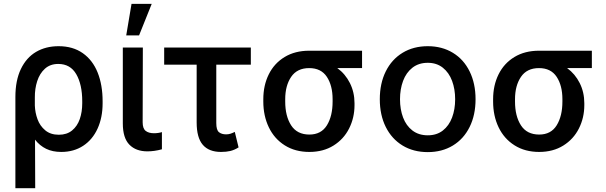

<svg xmlns="http://www.w3.org/2000/svg" viewBox="-20 -776 3133 993"><path d="M283.2 -537.1Q356.9 -537.1 408.2 -501Q459.5 -464.8 485.1 -400.6Q510.7 -336.4 510.7 -252V-242.2Q510.7 -168 484.6 -110.8Q458.5 -53.7 410.2 -22Q361.8 9.8 296.9 9.8Q252 9.8 218.8 -6.3Q185.5 -22.5 161.1 -53.7L162.1 197.3H59.6V-274.4Q59.6 -359.9 87.9 -418.9Q116.2 -478 166.5 -507.6Q216.8 -537.1 283.2 -537.1ZM160.2 -230Q161.6 -193.4 174.1 -159.2Q186.5 -125 213.9 -102.1Q241.2 -79.1 284.2 -79.1Q325.7 -79.1 352.8 -101.3Q379.9 -123.5 392.6 -160.2Q405.3 -196.8 405.3 -242.2V-252Q405.3 -338.9 374.5 -392.1Q343.8 -445.3 281.2 -445.3Q239.7 -445.3 212.4 -420.7Q185.1 -396 172.4 -356.4Q159.7 -316.9 160.2 -271.5Z M718.8 -530.3 717.8 -143.6Q717.8 -111.3 733.4 -99.1Q749 -86.9 776.4 -86.9Q787.6 -86.9 798.8 -88.6Q810.1 -90.3 817.4 -92.8V-3.9Q778.8 6.8 742.2 6.8Q683.1 6.8 649.2 -27.8Q615.2 -62.5 615.2 -137.7V-530.3ZM660.2 -755.9H764.6L699.2 -592.8H632.8Z M1277.3 -441.4H1098.6V-139.6Q1098.6 -103.5 1112.5 -92.3Q1126.5 -81.1 1149.4 -81.1Q1161.6 -81.1 1172.1 -84.5Q1182.6 -87.9 1194.3 -93.8L1213.9 -13.7Q1191.9 0 1171.1 4.9Q1150.4 9.8 1123 9.8Q1060.5 9.8 1028.8 -27.1Q997.1 -64 997.1 -142.6V-441.4H829.1V-530.3H1277.3Z M1579.1 -513.7H1852.5V-423.8H1724.6Q1766.1 -393.6 1789.8 -346.2Q1813.5 -298.8 1813.5 -242.2V-232.4Q1813.5 -167 1785.6 -111.6Q1757.8 -56.2 1704.8 -23.2Q1651.9 9.8 1580.1 9.8Q1506.8 9.8 1452.9 -24.2Q1398.9 -58.1 1370.4 -117.4Q1341.8 -176.8 1341.8 -251V-262.7Q1341.8 -334.5 1370.1 -391.6Q1398.4 -448.7 1452.1 -481.2Q1505.9 -513.7 1579.1 -513.7ZM1580.1 -80.1Q1641.1 -80.1 1670.7 -127.9Q1700.2 -175.8 1700.2 -251V-262.7Q1700.2 -333.5 1670.4 -378.7Q1640.6 -423.8 1579.1 -423.8Q1516.6 -423.8 1485.8 -378.4Q1455.1 -333 1455.1 -262.7V-251Q1455.1 -175.3 1485.8 -127.7Q1516.6 -80.1 1580.1 -80.1Z M1944.3 -262.7Q1944.3 -344.7 1975.1 -406.7Q2005.9 -468.8 2062 -502.9Q2118.2 -537.1 2192.4 -537.1Q2266.1 -537.1 2322.3 -502.9Q2378.4 -468.8 2408.9 -406.5Q2439.5 -344.2 2439.5 -262.7Q2439.5 -181.2 2408.9 -119.4Q2378.4 -57.6 2322.3 -23.4Q2266.1 10.7 2192.4 10.7Q2118.2 10.7 2062 -23.4Q2005.9 -57.6 1975.1 -119.4Q1944.3 -181.2 1944.3 -262.7ZM2334 -262.7Q2334 -314.9 2318.1 -357.7Q2302.2 -400.4 2270.3 -425.8Q2238.3 -451.2 2192.4 -451.2Q2145.5 -451.2 2113 -425.8Q2080.6 -400.4 2064.7 -357.7Q2048.8 -314.9 2048.8 -262.7Q2048.8 -210.4 2064.7 -168.2Q2080.6 -126 2113 -101.1Q2145.5 -76.2 2192.4 -76.2Q2238.8 -76.2 2270.5 -101.1Q2302.2 -126 2318.1 -168.2Q2334 -210.4 2334 -262.7Z M2767.6 -513.7H3041V-423.8H2913.1Q2954.6 -393.6 2978.3 -346.2Q3002 -298.8 3002 -242.2V-232.4Q3002 -167 2974.1 -111.6Q2946.3 -56.2 2893.3 -23.2Q2840.3 9.8 2768.6 9.8Q2695.3 9.8 2641.4 -24.2Q2587.4 -58.1 2558.8 -117.4Q2530.3 -176.8 2530.3 -251V-262.7Q2530.3 -334.5 2558.6 -391.6Q2586.9 -448.7 2640.6 -481.2Q2694.3 -513.7 2767.6 -513.7ZM2768.6 -80.1Q2829.6 -80.1 2859.1 -127.9Q2888.7 -175.8 2888.7 -251V-262.7Q2888.7 -333.5 2858.9 -378.7Q2829.1 -423.8 2767.6 -423.8Q2705.1 -423.8 2674.3 -378.4Q2643.6 -333 2643.6 -262.7V-251Q2643.6 -175.3 2674.3 -127.7Q2705.1 -80.1 2768.6 -80.1Z"/></svg>

Font: Pretendard Medium
Style: Regular
Weight: 500
Designer: Base glyphs from Inter by Rasmus Andersson; Hangeul glyphs from Noto Sans CJK(Source Han Sans) by Jang Soo-young and Kan
Foundry: Kil Hyung-jin
Version: Version 1.309